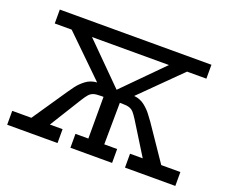

<svg xmlns="http://www.w3.org/2000/svg" viewBox="-101 -743 1054 896"><g transform="rotate(20 426.5 -294.5)"><path d="M8 0V-69H103L220 -241Q226 -250 241 -270.5Q256 -291 279.5 -309Q303 -327 335 -329L139 -520H55V-589H808V-520H712L519 -329Q550 -326 572.5 -308Q595 -290 609.5 -270Q624 -250 631 -241L748 -69H843V0H593V-69H656L558 -227Q546 -246 537 -256.5Q528 -267 515 -271.5Q502 -276 478 -276H467L465 -69H529V0H322V-69H386V-276H373Q348 -276 335.5 -271.5Q323 -267 314 -256.5Q305 -246 293 -227L195 -69H258V0ZM432 -328 622 -520H240Z"/></g></svg>

Font: Podkova VF Beta
Style: Regular
Weight: 400
Designer: Ilya Yudin
Foundry: Cyreal (www.cyreal.org)
Version: Version 2.100